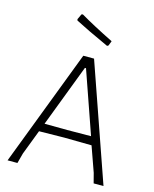

<svg xmlns="http://www.w3.org/2000/svg" viewBox="-125 -933 817 1017"><g transform="rotate(15 283.5 -425.0)"><path d="M201 -850Q274 -807 385 -752L375 -726L368 -722Q243 -779 182 -811L180 -818L194 -848ZM319 -639 542 0H488L474 -54L425 -192L274 -194L137 -192L85 -56L70 0H16L260 -639ZM285 -579 155 -238 280 -237 410 -238 291 -579Z"/></g></svg>

Font: Alegreya Sans SC Light
Style: Regular
Weight: 300
Designer: Juan Pablo del Peral
Foundry: Huerta Tipografica
Version: Version 2.007